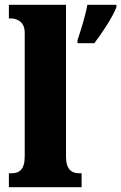

<svg xmlns="http://www.w3.org/2000/svg" viewBox="-20 -780 505 800"><path d="M17 0H320V-58H311C279 -58 255 -73 255 -128V-760H17V-703H28C41 -703 83 -696 83 -644V-128C83 -73 60 -58 28 -58H17ZM303 -613V-600H373C406 -643 449 -708 465 -750V-760H344C337 -718 316 -651 303 -613Z"/></svg>

Font: Noto Serif Myanmar Condensed Black
Style: Regular
Weight: 900
Width: 3
Designer: Ben Mitchell and the Monotype Design Team
Foundry: Monotype Imaging Inc.
Version: Version 2.106